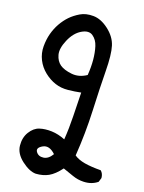

<svg xmlns="http://www.w3.org/2000/svg" viewBox="-87 -824 673 895"><g transform="rotate(10 250.0 -376.0)"><path d="M144.5 9.8Q113.3 3.9 80.1 -32.2Q46.9 -68.4 49.8 -106.9Q52.7 -145.5 75.2 -170.9Q97.7 -196.3 125 -200.2Q152.3 -204.1 184.6 -197.3Q216.8 -190.4 248 -170.9Q261.7 -225.6 270.5 -284.2Q279.3 -342.8 288.1 -399.4Q258.8 -398.4 225.1 -400.9Q191.4 -403.3 164.1 -418Q136.7 -432.6 114.3 -458Q91.8 -483.4 82 -515.6Q72.3 -547.9 78.1 -581.5Q84 -615.2 96.7 -642.6Q109.4 -669.9 127.9 -692.4Q146.5 -714.8 168 -730.5Q189.5 -746.1 217.8 -756.8Q246.1 -767.6 282.7 -760.7Q319.3 -753.9 352.5 -717.8Q385.7 -681.6 391.1 -640.1Q396.5 -598.6 383.3 -518.6Q370.1 -438.5 355.5 -327.1Q340.8 -215.8 313.5 -106.4Q331.1 -88.9 362.3 -77.6Q393.6 -66.4 440.4 -58.6Q452.1 -44.9 450.2 -23.4L440.4 -3.9Q409.2 13.7 370.1 7.8Q342.8 3.9 318.4 -9.8Q293.9 -23.4 269.5 -37.1Q236.3 -5.9 208 3.9Q179.7 13.7 144.5 9.8ZM212.9 -94.7Q185.5 -131.8 154.8 -121.1Q124 -110.4 133.3 -90.8Q142.6 -71.3 167 -70.3Q191.4 -69.3 212.9 -94.7ZM303.7 -485.4Q313.5 -524.4 316.4 -559.1Q319.3 -593.8 315.4 -624Q311.5 -654.3 292.5 -672.9Q273.4 -691.4 238.3 -678.2Q203.1 -665 176.8 -624.5Q150.4 -584 153.3 -554.2Q156.2 -524.4 173.8 -506.8Q191.4 -489.3 228 -478.5Q264.6 -467.8 303.7 -485.4Z"/></g></svg>

Font: JasonHandwriting1
Style: Regular
Weight: 400
Version: Version 1.48.20